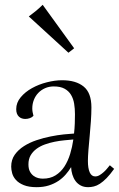

<svg xmlns="http://www.w3.org/2000/svg" viewBox="-20 -774 498 804"><path d="M26.9 -76.2Q26.9 -105 41.7 -126Q56.6 -147 80.3 -162.1Q104 -177.2 133.3 -187Q162.6 -196.8 191.9 -202.6Q221.2 -208.5 247.3 -211.2Q273.4 -213.9 290 -214.8Q292.5 -236.8 293.2 -257.3Q293.9 -277.8 293.9 -295.9Q293.9 -318.8 290.5 -339.8Q287.1 -360.8 277.3 -377Q267.6 -393.1 250.2 -402.6Q232.9 -412.1 205.1 -412.1Q185.5 -412.1 168.9 -404.8Q152.3 -397.5 140.4 -385Q128.4 -372.6 121.8 -355.7Q115.2 -338.9 115.2 -319.8Q115.2 -312.5 116.5 -304.9Q117.7 -297.4 120.1 -289.1Q114.7 -282.7 105.2 -279.3Q95.7 -275.9 85.9 -275.9Q78.6 -275.9 71.8 -278.1Q64.9 -280.3 59.6 -285.2Q54.2 -290 51 -297.9Q47.9 -305.7 47.9 -316.9Q47.9 -344.2 66.7 -366.7Q85.4 -389.2 114 -405Q142.6 -420.9 176.3 -429.4Q210 -438 240.2 -438Q297.9 -438 330.3 -411.6Q362.8 -385.3 362.8 -324.2Q362.8 -297.9 360.6 -266.4Q358.4 -234.9 355.5 -204.1Q352.5 -173.3 350.3 -145.8Q348.1 -118.2 348.1 -100.1Q348.1 -69.3 355.7 -52.2Q363.3 -35.2 378.9 -35.2Q388.2 -35.2 397.5 -40.8Q406.7 -46.4 415 -54Q423.3 -61.5 429.7 -69.6Q436 -77.6 439.9 -82L458 -66.9Q440.9 -43 426.3 -28.1Q411.6 -13.2 398.4 -4.6Q385.3 3.9 373 6.8Q360.8 9.8 349.1 9.8Q331.1 9.8 317.9 2.7Q304.7 -4.4 296.1 -16.1Q287.6 -27.8 283 -43Q278.3 -58.1 277.8 -74.2Q268.1 -58.1 254.9 -43Q241.7 -27.8 224.1 -16.1Q206.5 -4.4 184.1 2.7Q161.6 9.8 133.8 9.8Q100.6 9.8 79.6 1.2Q58.6 -7.3 46.9 -20.3Q35.2 -33.2 31 -48.3Q26.9 -63.5 26.9 -76.2ZM159.2 -25.9Q190.4 -25.9 212.6 -39.8Q234.9 -53.7 249.8 -76.7Q264.6 -99.6 273.7 -129.2Q282.7 -158.7 287.1 -189.9Q270.5 -188.5 250 -186.5Q229.5 -184.6 208.7 -180.4Q188 -176.3 168.2 -169.2Q148.4 -162.1 133.1 -150.9Q117.7 -139.6 108.4 -123.8Q99.1 -107.9 99.1 -85.9Q99.1 -67.4 105.2 -55.9Q111.3 -44.4 120.6 -37.6Q129.9 -30.8 140.1 -28.3Q150.4 -25.9 159.2 -25.9ZM266.6 -553.2 100.6 -705.1Q117.2 -717.3 131.6 -729.2Q146 -741.2 158.7 -753.9L290.5 -571.8Z"/></svg>

Font: Simonetta
Style: Regular
Weight: 400
Designer: Gayaneh Bagdasaryan
Foundry: BrownFox
Version: Version 1.001